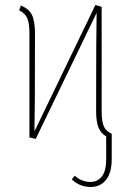

<svg xmlns="http://www.w3.org/2000/svg" viewBox="-20 -546 520 763"><path d="M424 -14V86Q424 140 401.5 168.5Q379 197 340 197Q297 197 265 167L277 152Q304 177 340 177Q368 177 385 155Q402 133 402 86V-4Q380 -17 371 -40Q362 -63 362 -105Q362 -411 364 -495L122 6L97 0V-413Q97 -455 88 -474.5Q79 -494 56 -505L63 -524Q95 -511 107 -486.5Q119 -462 119 -413Q119 -110 117 -24L359 -526L384 -519V-105Q384 -63 392.5 -44Q401 -25 424 -14Z"/></svg>

Font: Fira Sans Extra Condensed Thin
Style: Regular
Weight: 250
Width: 1
Designer: Carrois Corporate & Edenspiekermann AG
Foundry: Carrois Corporate GbR & Edenspiekermann AG
Version: Version 4.203